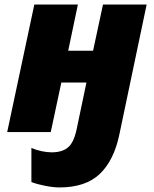

<svg xmlns="http://www.w3.org/2000/svg" viewBox="-20 -573 667 833"><path d="M237.8 240.2Q212.4 240.2 177 233.4Q141.6 226.6 116.2 216.8V68.8Q137.2 78.1 160.9 83Q184.6 87.9 204.1 87.9Q249 87.9 274.4 67.1Q299.8 46.4 312 -9.8L355 -214.8H246.1L200.2 0H11.2L128.9 -553.2H317.9L275.9 -353H383.8L426.8 -553.2H616.2L498 9.8Q474.6 122.6 413.1 181.4Q351.6 240.2 237.8 240.2Z"/></svg>

Font: Open Sans ExtraBold
Style: Italic
Weight: 800
Italic angle: -12°
Designer: Monotype Design Team
Foundry: Monotype Imaging Inc.
Version: Version 3.000; ttfautohint (v1.8.4)